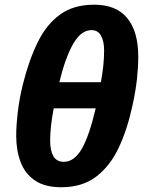

<svg xmlns="http://www.w3.org/2000/svg" viewBox="-20 -785 625 815"><path d="M240.2 9.8Q170.4 9.8 128.2 -19Q85.9 -47.9 67.4 -97.4Q48.8 -147 48.8 -209Q48.8 -250.5 55.4 -308.1Q62 -365.7 77.1 -426.8Q103 -530.3 140.4 -606.2Q177.7 -682.1 235.4 -723.6Q293 -765.1 379.9 -765.1Q473.1 -765.1 520 -708.3Q566.9 -651.4 566.9 -543.9Q566.9 -500.5 561.3 -449Q555.7 -397.5 542 -335.9Q520.5 -235.8 483.9 -158Q447.3 -80.1 388.2 -35.2Q329.1 9.8 240.2 9.8ZM231.9 -436H408.2Q415 -473.6 418.5 -505.6Q421.9 -537.6 421.9 -571.8Q421.9 -610.4 408.7 -633.8Q395.5 -657.2 368.2 -657.2Q324.7 -657.2 291.3 -599.9Q257.8 -542.5 231.9 -436ZM251 -98.1Q295.4 -98.1 327.4 -153.8Q359.4 -209.5 386.2 -325.2H208Q200.7 -286.6 196.8 -253.2Q192.9 -219.7 192.9 -188Q192.9 -146.5 206.5 -122.3Q220.2 -98.1 251 -98.1Z"/></svg>

Font: Open Sans
Style: Bold Italic
Weight: 700
Italic angle: -12°
Designer: Monotype Design Team
Foundry: Monotype Imaging Inc.
Version: Version 3.003; ttfautohint (v1.8.4)